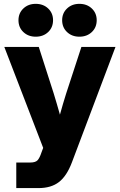

<svg xmlns="http://www.w3.org/2000/svg" viewBox="-20 -755 611 979"><path d="M63 204.1V73.7H134.3Q160.6 73.7 171.4 62.3Q182.1 50.8 191.4 22.5L200.2 -1L2 -515.6H177.7L253.9 -278.3Q262.2 -251.5 270 -224.6Q277.8 -197.8 285.6 -170.4Q293 -197.8 301 -224.6Q309.1 -251.5 317.4 -278.3L395 -515.6H568.8L346.7 72.8Q320.3 142.6 280.5 173.3Q240.7 204.1 175.8 204.1ZM384.8 -567.9Q346.7 -567.9 321.8 -591.6Q296.9 -615.2 296.9 -651.9Q296.9 -688 321.8 -711.7Q346.7 -735.4 384.8 -735.4Q423.3 -735.4 448.2 -711.7Q473.1 -688 473.1 -651.9Q473.1 -615.2 448.2 -591.6Q423.3 -567.9 384.8 -567.9ZM162.1 -567.9Q124 -567.9 99.1 -591.6Q74.2 -615.2 74.2 -651.9Q74.2 -688 99.1 -711.7Q124 -735.4 162.1 -735.4Q200.7 -735.4 225.6 -711.7Q250.5 -688 250.5 -651.9Q250.5 -615.2 225.6 -591.6Q200.7 -567.9 162.1 -567.9Z"/></svg>

Font: Inter Display ExtraBold
Style: Regular
Weight: 800
Designer: Rasmus Andersson
Foundry: rsms
Version: Version 4.000;git-a52131595